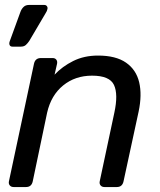

<svg xmlns="http://www.w3.org/2000/svg" viewBox="-20 -754 646 774"><path d="M30 -566Q22 -566 19 -572Q16 -578 19 -587L62 -705Q66 -717 74.5 -725.5Q83 -734 96 -734H159Q166 -734 169.5 -728.5Q173 -723 171 -717Q170 -710 164 -701L98 -589Q92 -580 84.5 -573Q77 -566 64 -566ZM35 0Q25 0 19.5 -6.5Q14 -13 16 -23L117 -497Q122 -520 145 -520H192Q202 -520 207 -513.5Q212 -507 210 -497L200 -453Q231 -486 275 -508Q319 -530 375 -530Q447 -530 488 -501.5Q529 -473 541 -422.5Q553 -372 539 -305L478 -23Q473 0 451 0H401Q391 0 385.5 -6.5Q380 -13 382 -23L441 -300Q457 -374 439.5 -411.5Q422 -449 351 -449Q283 -449 234.5 -409.5Q186 -370 170 -300L112 -23Q107 0 85 0Z"/></svg>

Font: Lubike
Style: Italic
Weight: 400
Italic angle: -12°
Foundry: Honoka55
Version: Version 1.000;July 22, 2022;FontCreator 14.0.0.2862 64-bit